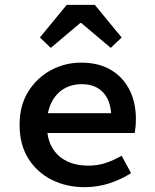

<svg xmlns="http://www.w3.org/2000/svg" viewBox="-20 -762 640 794"><path d="M330 12Q255 12 194 -18.5Q133 -49 97 -106.5Q61 -164 61 -246Q61 -326 97 -383.5Q133 -441 191 -472Q249 -503 315 -503Q388 -503 438.5 -473Q489 -443 515.5 -390.5Q542 -338 542 -270Q542 -253 540.5 -237.5Q539 -222 537 -212H144V-294H463L441 -268Q441 -341 408.5 -377.5Q376 -414 318 -414Q277 -414 244.5 -395Q212 -376 193 -338.5Q174 -301 174 -246Q174 -189 195.5 -152Q217 -115 255.5 -96Q294 -77 345 -77Q384 -77 417 -88Q450 -99 483 -118L522 -46Q483 -21 434 -4.5Q385 12 330 12ZM190 -564 145 -607 256 -742H372L483 -607L438 -564L316 -667H312Z"/></svg>

Font: Source Code Pro ExtraLight SemiBold
Style: Regular
Weight: 600
Monospace: yes
Version: Version 1.018;hotconv 1.0.116;makeotfexe 2.5.65601